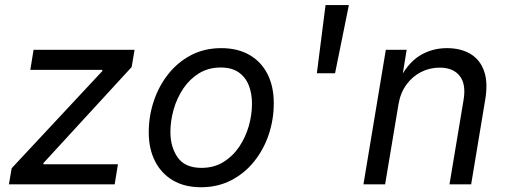

<svg xmlns="http://www.w3.org/2000/svg" viewBox="-20 -748 2054 779"><path d="M16.1 0 27.3 -65.4 394.5 -459 395.5 -464.4H103L116.2 -545.9H525.9L514.2 -476.1L156.7 -86.9L155.8 -81.5H458.5L445.3 0Z M795.4 11.7Q729.5 11.7 682.1 -15.9Q634.8 -43.5 609.1 -93.8Q583.5 -144 583.5 -211.4Q583.5 -276.4 603.8 -337.4Q624 -398.4 662.4 -447Q700.7 -495.6 755.1 -524.2Q809.6 -552.7 877.9 -552.7Q943.8 -552.7 991.7 -525.4Q1039.6 -498 1065.2 -447.8Q1090.8 -397.5 1090.8 -329.1Q1090.8 -263.2 1070.3 -202.1Q1049.8 -141.1 1011 -92.8Q972.2 -44.4 917.7 -16.4Q863.3 11.7 795.4 11.7ZM797.4 -66.9Q847.7 -66.9 886 -90.3Q924.3 -113.8 950.2 -152.1Q976.1 -190.4 989.3 -236.3Q1002.4 -282.2 1002.4 -327.1Q1002.4 -368.7 989.3 -401.9Q976.1 -435.1 948.2 -454.6Q920.4 -474.1 875.5 -474.1Q825.7 -474.1 787.6 -450.7Q749.5 -427.2 723.6 -388.7Q697.8 -350.1 684.6 -304Q671.4 -257.8 671.4 -212.4Q671.4 -150.9 701.2 -108.9Q731 -66.9 797.4 -66.9Z M1265.6 -450.7 1300.8 -727.5H1395.5L1339.4 -450.7Z M1596.7 -324.2 1542.5 0H1454.6L1545.4 -545.9H1629.9L1608.4 -413.6L1595.7 -416.5Q1632.3 -490.7 1682.1 -521.7Q1731.9 -552.7 1793 -552.7Q1849.6 -552.7 1888.7 -529.3Q1927.7 -505.9 1944.1 -459.5Q1960.4 -413.1 1948.7 -343.8L1891.6 0H1803.7L1860.8 -342.3Q1871.6 -406.2 1845.2 -439.9Q1818.8 -473.6 1763.7 -473.6Q1723.6 -473.6 1688.5 -455.8Q1653.3 -438 1628.9 -404.5Q1604.5 -371.1 1596.7 -324.2Z"/></svg>

Font: Adwaita Sans
Style: Italic
Weight: 400
Italic angle: -9.39999°
Designer: Rasmus Andersson
Foundry: rsms
Version: Version 4.001;git-9221beed3